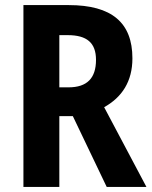

<svg xmlns="http://www.w3.org/2000/svg" viewBox="-20 -734 596 754"><path d="M250 -714H72V0H213V-278H266L399 0H555L389 -313C459 -352 500 -414 500 -505C500 -645 419 -714 250 -714ZM246 -596C321 -596 357 -566 357 -499C357 -427 322 -391 249 -391H213V-596Z"/></svg>

Font: Noto Sans Arabic UI Cn
Style: Bold
Weight: 700
Width: 3
Designer: Monotype Design Team, Nadine Chahine and Nizar Qandah
Foundry: Monotype Imaging Inc.
Version: Version 2.010